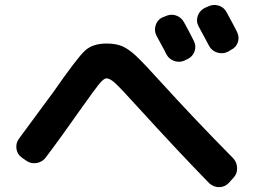

<svg xmlns="http://www.w3.org/2000/svg" viewBox="-20 -811 1040 786"><path d="M656.2 -744.1Q677.7 -754.9 699.7 -748Q721.7 -741.2 733.4 -719.7Q752 -686.5 773.4 -643.6Q784.2 -622.1 776.4 -600.6Q768.6 -579.1 748 -569.3L738.3 -564.5Q716.8 -553.7 694.3 -561Q671.9 -568.4 661.1 -588.9Q655.3 -601.6 641.1 -627Q627 -652.3 621.1 -664.1Q610.4 -683.6 616.7 -706.1Q623 -728.5 643.6 -739.3ZM831.1 -784.2Q852.5 -794.9 875 -788.1Q897.5 -781.2 908.2 -759.8Q936.5 -708 950.2 -680.7Q960.9 -659.2 953.6 -637.7Q946.3 -616.2 924.8 -606.4L912.1 -598.6Q890.6 -588.9 868.2 -596.2Q845.7 -603.5 835 -625L793 -703.1Q782.2 -722.7 789.1 -744.6Q795.9 -766.6 817.4 -778.3ZM69.3 -166Q50.8 -178.7 47.4 -201.7Q43.9 -224.6 57.6 -243.2Q85.9 -281.2 139.2 -354Q192.4 -426.8 197.3 -432.6Q295.9 -574.2 327.6 -603.5Q359.4 -632.8 416 -632.8Q456.1 -632.8 481.9 -621.1Q507.8 -609.4 537.1 -582Q566.4 -554.7 641.6 -471.7Q777.3 -322.3 934.6 -163.1Q950.2 -146.5 950.7 -122.6Q951.2 -98.6 934.6 -82L916 -61.5Q899.4 -44.9 877 -44.9Q854.5 -44.9 836.9 -60.5Q710.9 -189.5 542 -375Q475.6 -448.2 453.1 -469.2Q430.7 -490.2 416 -490.2Q404.3 -490.2 384.8 -465.8Q365.2 -441.4 315.4 -371.1Q228.5 -247.1 167 -166Q153.3 -147.5 129.4 -143.6Q105.5 -139.6 85.9 -154.3Z"/></svg>

Font: Rounded Mgen+ 1m bold
Style: Bold
Weight: 700
Designer: [Source Han Sans]
Ryoko NISHIZUKA  (kana & ideographs); Paul D. Hunt (Latin, Greek & Cyrillic); Wenlong ZHANG  (bopomofo
Version: Version 1.059.20150602